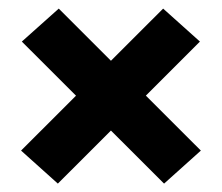

<svg xmlns="http://www.w3.org/2000/svg" viewBox="-20 -534 524 453"><path d="M453.9 -178.7 367.1 -100.8 31.5 -435.9 118.6 -513.7ZM29.7 -178.7 364.9 -513.7 451.7 -435.9 116.5 -100.8Z"/></svg>

Font: Anek Bangla Medium
Style: Regular
Weight: 500
Designer: Sulekha Rajkumar (Bangla), Yesha Goshar (Latin)
Foundry: Ek Type
Version: Version 1.003